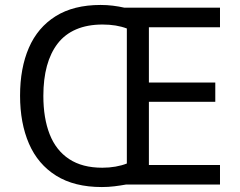

<svg xmlns="http://www.w3.org/2000/svg" viewBox="-20 -745 968 775"><path d="M386 -725Q412 -725 436 -722Q460 -719 482 -714H868V-635H581V-412H849V-334H581V-79H868V0H488Q466 4 441.5 7Q417 10 391 10Q280 10 206.5 -36Q133 -82 97 -165Q61 -248 61 -359Q61 -470 96.5 -552Q132 -634 204.5 -679.5Q277 -725 386 -725ZM394 -646Q333 -646 287.5 -626.5Q242 -607 213 -569.5Q184 -532 169.5 -479Q155 -426 155 -358Q155 -268 180.5 -203Q206 -138 259 -103Q312 -68 393 -68Q421 -68 446.5 -72.5Q472 -77 492 -85V-630Q471 -638 446.5 -642Q422 -646 394 -646Z"/></svg>

Font: Noto Sans Georgian
Style: Regular
Weight: 400
Designer: Monotype Design Team, Akaki Razmadze
Foundry: Google LLC
Version: Version 2.002